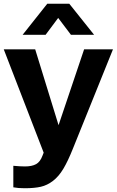

<svg xmlns="http://www.w3.org/2000/svg" viewBox="-22 -790 620 1020"><path d="M365.2 0Q338.4 66.9 314.2 107.2Q290 147.5 259.5 170.9Q229 194.3 195.1 202.1Q161.1 210 108.9 210Q73.7 210 48.8 205.1V90.8Q85.4 94.2 110.8 94.2Q147.5 94.2 169.7 82Q191.9 69.8 204.1 36.1L210 21L-2 -527.8H165L289.1 -125L424.8 -527.8H578.1ZM98.1 -605 229 -770H346.2L478 -605H355L287.1 -694.8L220.2 -605Z"/></svg>

Font: Nacelle Bold
Style: Regular
Weight: 700
Designer: Sora Sagano
Foundry: Sora Sagano
Version: Version 1.000;FEAKit 1.0